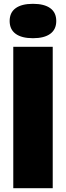

<svg xmlns="http://www.w3.org/2000/svg" viewBox="-20 -985 345 1005"><path d="M49.5 0V-740H256V0ZM152.5 -785Q93.5 -785 62 -808Q30.5 -831 30.5 -875Q30.5 -919.5 62 -942.2Q93.5 -965 152.5 -965Q211.5 -965 243 -942.2Q274.5 -919.5 274.5 -875Q274.5 -831 243 -808Q211.5 -785 152.5 -785Z"/></svg>

Font: Encode Sans SmCnd Black
Style: Regular
Weight: 900
Width: 4
Designer: Multiple Designers
Foundry: Impallari Type
Version: Version 3.002; ttfautohint (v1.8.3) -l 8 -r 50 -G 200 -x 14 